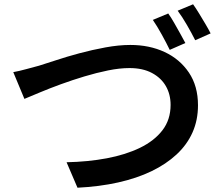

<svg xmlns="http://www.w3.org/2000/svg" viewBox="-20 -862 1040 897"><path d="M42 -525Q70 -530 102.5 -539Q135 -548 162 -555Q192 -564 241.5 -580.5Q291 -597 350.5 -613Q410 -629 472.5 -640.5Q535 -652 589 -652Q678 -652 749 -619Q820 -586 862.5 -523Q905 -460 905 -370Q905 -301 879.5 -243.5Q854 -186 805 -140.5Q756 -95 687.5 -62Q619 -29 531.5 -9.5Q444 10 342 15L291 -104Q391 -106 479 -122.5Q567 -139 634 -171.5Q701 -204 739 -253.5Q777 -303 777 -372Q777 -421 755 -459.5Q733 -498 690 -521Q647 -544 585 -544Q539 -544 485 -533Q431 -522 374.5 -505Q318 -488 264.5 -468.5Q211 -449 167 -430.5Q123 -412 94 -400ZM766 -799Q779 -781 793.5 -755.5Q808 -730 822 -705Q836 -680 846 -661L773 -629Q758 -660 736 -700Q714 -740 694 -769ZM882 -842Q895 -824 910.5 -798.5Q926 -773 940.5 -748.5Q955 -724 964 -706L892 -674Q876 -706 853.5 -745Q831 -784 810 -812Z"/></svg>

Font: Noto Sans SC Thin SemiBold
Style: Regular
Weight: 600
Version: Version 2.004-H2;hotconv 1.0.118;makeotfexe 2.5.65603